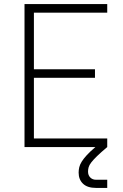

<svg xmlns="http://www.w3.org/2000/svg" viewBox="-20 -720 600 940"><path d="M100 -700H505V-658H146V-381H445V-339H146V-42H505V0Q474 26 455.5 44Q437 62 427 75Q417 88 414 98.5Q411 109 411 120Q411 138 422 149Q433 160 450 160H505V200H450Q408 200 386.5 179.5Q365 159 365 125Q365 112 368 99Q371 86 380 71.5Q389 57 405 39.5Q421 22 447 0H100Z"/></svg>

Font: Retni Sans Light
Style: Regular
Weight: 300
Designer: Vitaly Kuzmin
Foundry: ParaType Ltd.
Version: Version 1.00;March 2, 2019;FontCreator 11.5.0.2425 64-bit; t